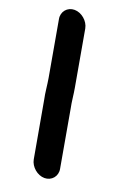

<svg xmlns="http://www.w3.org/2000/svg" viewBox="-204 -744 572 844"><g transform="rotate(20 82.5 -322.0)"><path d="M64 -631 110 -371C115 -345 118 -306 124 -279L171 -13C177 20 153 48 120 48C87 48 54 20 48 -13L1 -277C-5 -303 -8 -343 -13 -371L-59 -631C-65 -664 -41 -692 -8 -692C25 -692 58 -664 64 -631Z"/></g></svg>

Font: Blanket
Style: ReversedObl
Weight: 700
Foundry: Cannot Into Space Fonts
Version: Version 0.9